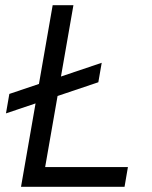

<svg xmlns="http://www.w3.org/2000/svg" viewBox="-20 -720 586 740"><path d="M183 -700H263L154 -76H473L460 0H61ZM16 -358 372 -478 359 -403 3 -283Z"/></svg>

Font: Fixel Italic Variable Display Thin
Style: Italic
Weight: 100
Italic angle: -10°
Designer: AlfaBravo + MacPaw
Foundry: Kyrylo Tkachov, Marchela Mozhyna, Serhii Makarenko, Maria Weinstein, Zakhar Kryvoshyya
Version: Version 1.210;Glyphs 3.2 (3217)